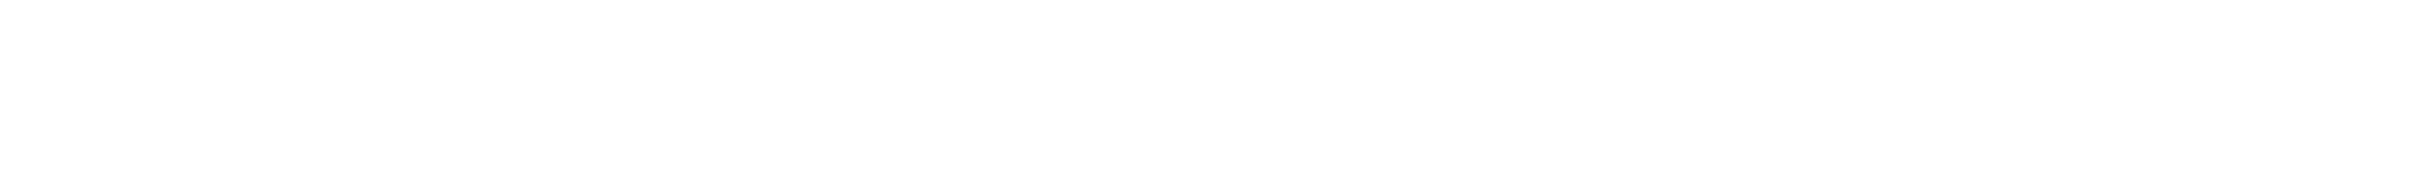

<svg xmlns="http://www.w3.org/2000/svg" viewBox="-126 53 503 40"><path d="M0 73ZM-106 73Z"/></svg>

Font: Proton
Style: ExBdExt
Weight: 500
Version: Version 1.017